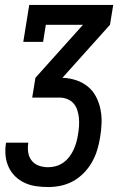

<svg xmlns="http://www.w3.org/2000/svg" viewBox="-20 -550 540 775"><path d="M175 205Q150 205 125.5 201.5Q101 198 79.5 188Q58 178 41.5 162Q25 146 15 124.5Q5 103 2.5 78.5Q0 54 4 29Q4 29 4 28Q4 27 4 26H94Q94 27 94 27Q94 27 94 28Q91 47 94 66Q97 85 108.5 99Q120 113 137.5 119Q155 125 175 125Q190 125 206 120.5Q222 116 236 106Q250 96 260.5 82Q271 68 277.5 53.5Q284 39 288.5 23Q293 7 295 -8Q298 -25 299 -41.5Q300 -58 298.5 -74Q297 -90 292 -105.5Q287 -121 277 -132.5Q267 -144 252 -150Q237 -156 221 -156H110L123 -236L315 -450H165L154 -381H74L98 -530H437L424 -450L232 -236Q260 -235 286.5 -226.5Q313 -218 334 -201Q355 -184 367.5 -160Q380 -136 385.5 -109Q391 -82 390 -53Q389 -24 384 5Q380 30 372.5 55Q365 80 351.5 104Q338 128 318.5 148Q299 168 275.5 181Q252 194 226 199.5Q200 205 175 205Z"/></svg>

Font: Iosevka Slab Medium
Style: Italic
Weight: 500
Italic angle: -9°
Monospace: yes
Designer: Belleve Invis
Foundry: Belleve Invis
Version: Version 11.1.0; ttfautohint (v1.8.3)